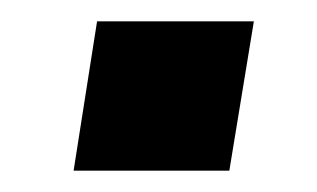

<svg xmlns="http://www.w3.org/2000/svg" viewBox="-20 -365 297 180"><path d="M49 -205 71 -345H218L195 -205Z"/></svg>

Font: Nunito Sans 7pt Condensed
Style: Bold Italic
Weight: 700
Width: 3
Italic angle: -9°
Designer: Vernon Adams
Foundry: Vernon Adams
Version: Version 3.101;gftools[0.9.27]